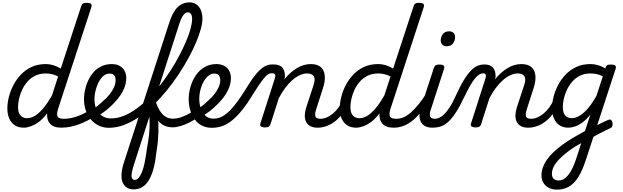

<svg xmlns="http://www.w3.org/2000/svg" viewBox="-20 -1059 5251 1618"><path d="M180 17Q137 17 106 -2.5Q75 -22 58.5 -59Q42 -96 42 -146Q42 -190 54.5 -241Q67 -292 92.5 -341Q118 -390 156.5 -430.5Q195 -471 247 -495Q299 -519 365 -519Q399 -519 431 -509Q463 -499 492 -481L663 -1003Q669 -1023 678.5 -1029Q688 -1035 708 -1035Q739 -1035 747.5 -1025.5Q756 -1016 749 -996L470 -143Q455 -95 465.5 -76.5Q476 -58 520 -58Q532 -58 537.5 -46.5Q543 -35 540.5 -20.5Q538 -6 527 5.5Q516 17 497 17Q462 17 438.5 8Q415 -1 401.5 -16.5Q388 -32 382 -52Q376 -72 377 -93L376 -103Q342 -57 306 -31Q270 -5 237.5 6Q205 17 180 17ZM208 -63Q243 -63 278 -85.5Q313 -108 348.5 -151.5Q384 -195 418 -255L470 -415Q441 -429 416 -434.5Q391 -440 366 -440Q316 -440 277 -421Q238 -402 210.5 -370Q183 -338 165.5 -300Q148 -262 140 -224.5Q132 -187 132 -157Q132 -126 140.5 -105.5Q149 -85 166.5 -74Q184 -63 208 -63Z M497 17Q478 17 472 5.5Q466 -6 470.5 -20.5Q475 -35 488 -46.5Q501 -58 520 -58Q568 -58 623 -76Q678 -94 732 -128Q743 -136 753 -130.5Q763 -125 769 -113Q775 -101 774.5 -88.5Q774 -76 764 -70Q715 -39 667 -19.5Q619 0 576 8.5Q533 17 497 17Z M730 -121Q764 -138 794.5 -161Q825 -184 850 -209Q880 -234 903.5 -263.5Q927 -293 940.5 -323.5Q954 -354 954 -382Q954 -410 942 -424.5Q930 -439 903 -439Q889 -439 882.5 -451Q876 -463 877.5 -479Q879 -495 890 -507Q901 -519 922 -519Q961 -519 988.5 -503.5Q1016 -488 1030 -461.5Q1044 -435 1044 -401Q1044 -357 1025.5 -313.5Q1007 -270 975 -229.5Q943 -189 902 -153Q872 -125 835.5 -101Q799 -77 761 -57Z M896 18Q853 18 815.5 1Q778 -16 749.5 -48Q721 -80 704.5 -124Q688 -168 688 -222Q688 -274 703 -326.5Q718 -379 747 -423Q776 -467 820 -493Q864 -519 922 -519Q931 -519 933.5 -507Q936 -495 932.5 -479Q929 -463 921.5 -451Q914 -439 905 -439Q879 -439 859 -425Q839 -411 823.5 -387.5Q808 -364 797.5 -335.5Q787 -307 781.5 -278Q776 -249 776 -224Q776 -187 785.5 -156.5Q795 -126 814 -105Q833 -84 858.5 -72.5Q884 -61 915 -61Q969 -61 1023.5 -83Q1078 -105 1131.5 -144Q1185 -183 1236 -234.5Q1287 -286 1333.5 -346Q1380 -406 1420.5 -469.5Q1461 -533 1493.5 -595.5Q1526 -658 1550 -715Q1574 -772 1586.5 -819.5Q1599 -867 1599 -900Q1599 -914 1612 -921Q1625 -928 1642.5 -928Q1660 -928 1673 -921Q1686 -914 1686 -900Q1686 -865 1672 -813.5Q1658 -762 1631.5 -699.5Q1605 -637 1567.5 -568.5Q1530 -500 1484 -430.5Q1438 -361 1384.5 -295.5Q1331 -230 1272.5 -173Q1214 -116 1151.5 -73Q1089 -30 1025 -6Q961 18 896 18Z M1104 537Q1077 537 1054 525Q1031 513 1017 486.5Q1003 460 1003.5 417Q1004 374 1024 311L1407 -870Q1436 -959 1477.5 -999Q1519 -1039 1577 -1039Q1611 -1039 1635.5 -1021.5Q1660 -1004 1673 -973Q1686 -942 1686 -899Q1686 -880 1673 -871Q1660 -862 1642.5 -862Q1625 -862 1612 -871Q1599 -880 1599 -899Q1599 -917 1595 -929.5Q1591 -942 1583 -948.5Q1575 -955 1562 -955Q1551 -955 1539 -946Q1527 -937 1515 -916.5Q1503 -896 1491 -858L1286 -222Q1294 -195 1299.5 -164Q1305 -133 1309 -98.5Q1313 -64 1314.5 -26.5Q1316 11 1315 50Q1314 89 1310.5 129Q1307 169 1300 209Q1295 253 1287.5 299.5Q1280 346 1266 388.5Q1252 431 1231 464.5Q1210 498 1179 517.5Q1148 537 1104 537ZM1115 457Q1134 457 1149.5 438.5Q1165 420 1177 389Q1189 358 1197 321Q1205 284 1210.5 248Q1216 212 1220 182Q1226 152 1230 124.5Q1234 97 1236.5 71.5Q1239 46 1240 21.5Q1241 -3 1241 -27.5Q1241 -52 1239 -76L1110 324Q1086 399 1088.5 428Q1091 457 1115 457Z M1436 14Q1394 14 1363.5 -1Q1333 -16 1310.5 -45Q1288 -74 1272.5 -115Q1257 -156 1244 -207Q1239 -228 1248 -238Q1257 -248 1268.5 -247Q1280 -246 1284 -230Q1296 -186 1311.5 -153.5Q1327 -121 1345.5 -100.5Q1364 -80 1387 -69.5Q1410 -59 1437 -59Q1470 -59 1504.5 -70.5Q1539 -82 1570.5 -99.5Q1602 -117 1625 -135Q1632 -141 1639 -133.5Q1646 -126 1650.5 -113Q1655 -100 1654 -87Q1653 -74 1644 -68Q1613 -45 1575.5 -26.5Q1538 -8 1501.5 3Q1465 14 1436 14Z M1612 -121Q1646 -138 1676.5 -161Q1707 -184 1732 -209Q1762 -234 1785.5 -263.5Q1809 -293 1822.5 -323.5Q1836 -354 1836 -382Q1836 -410 1824 -424.5Q1812 -439 1785 -439Q1771 -439 1764.5 -451Q1758 -463 1759.5 -479Q1761 -495 1772 -507Q1783 -519 1804 -519Q1843 -519 1870.5 -503.5Q1898 -488 1912 -461.5Q1926 -435 1926 -401Q1926 -357 1907.5 -313.5Q1889 -270 1857 -229.5Q1825 -189 1784 -153Q1754 -125 1717.5 -101Q1681 -77 1643 -57Z M1766 18Q1727 18 1695.5 5.5Q1664 -7 1641 -30Q1618 -53 1602 -83.5Q1586 -114 1578 -149.5Q1570 -185 1570 -222Q1570 -274 1585 -326.5Q1600 -379 1629.5 -423Q1659 -467 1702.5 -493Q1746 -519 1804 -519Q1815 -519 1818.5 -507Q1822 -495 1818.5 -479Q1815 -463 1806.5 -451Q1798 -439 1786 -439Q1764 -439 1744.5 -426.5Q1725 -414 1709 -392Q1693 -370 1682 -342.5Q1671 -315 1665 -284.5Q1659 -254 1659 -226Q1659 -195 1666 -165Q1673 -135 1687.5 -111.5Q1702 -88 1725 -73.5Q1748 -59 1780 -59Q1819 -59 1855 -79Q1891 -99 1926 -136.5Q1961 -174 1997.5 -226.5Q2034 -279 2074 -345Q2108 -399 2136 -433Q2164 -467 2188 -485Q2212 -503 2232.5 -509.5Q2253 -516 2274 -516Q2288 -516 2293.5 -504.5Q2299 -493 2297.5 -478.5Q2296 -464 2287.5 -452.5Q2279 -441 2263 -441Q2250 -441 2234.5 -429.5Q2219 -418 2200.5 -395Q2182 -372 2160.5 -340Q2139 -308 2114 -268Q2068 -191 2024.5 -136.5Q1981 -82 1939.5 -47.5Q1898 -13 1855.5 2.5Q1813 18 1766 18Z M2656 17Q2619 17 2595 4Q2571 -9 2559.5 -32.5Q2548 -56 2548.5 -86.5Q2549 -117 2560 -152L2623 -344Q2633 -374 2630.5 -395.5Q2628 -417 2612.5 -428.5Q2597 -440 2567 -440Q2537 -440 2505 -425Q2473 -410 2441.5 -382Q2410 -354 2381.5 -315.5Q2353 -277 2329 -230L2259 -11Q2255 2 2244.5 8.5Q2234 15 2211 15Q2195 15 2181.5 8Q2168 1 2174 -18L2296 -398Q2303 -419 2298.5 -430Q2294 -441 2276 -441Q2262 -441 2256 -452.5Q2250 -464 2251 -478.5Q2252 -493 2261.5 -504.5Q2271 -516 2286 -516Q2314 -516 2333 -508Q2352 -500 2363 -485Q2374 -470 2378 -450Q2382 -430 2381 -408L2376 -390Q2401 -421 2427.5 -444.5Q2454 -468 2482 -485Q2510 -502 2539.5 -510.5Q2569 -519 2599 -519Q2655 -519 2684 -493Q2713 -467 2717 -420Q2721 -373 2700 -311L2646 -143Q2630 -95 2638.5 -76.5Q2647 -58 2680 -58Q2694 -58 2699.5 -46.5Q2705 -35 2703 -20.5Q2701 -6 2689 5.5Q2677 17 2656 17Z M2657 17Q2643 17 2636.5 5.5Q2630 -6 2632.5 -20.5Q2635 -35 2647 -46.5Q2659 -58 2680 -58Q2706 -58 2732.5 -69Q2759 -80 2785 -101.5Q2811 -123 2833 -153Q2855 -183 2872 -220Q2877 -235 2889.5 -234.5Q2902 -234 2911.5 -224.5Q2921 -215 2917 -201Q2899 -150 2871 -109.5Q2843 -69 2809 -41Q2775 -13 2736 2Q2697 17 2657 17Z M2981 17Q2938 17 2907 -2.5Q2876 -22 2859.5 -59Q2843 -96 2843 -146Q2843 -190 2855.5 -241Q2868 -292 2893.5 -341Q2919 -390 2957.5 -430.5Q2996 -471 3048 -495Q3100 -519 3166 -519Q3200 -519 3232 -509Q3264 -499 3293 -481L3464 -1003Q3470 -1023 3479.5 -1029Q3489 -1035 3509 -1035Q3540 -1035 3548.5 -1025.5Q3557 -1016 3550 -996L3271 -143Q3256 -95 3266.5 -76.5Q3277 -58 3321 -58Q3333 -58 3338.5 -46.5Q3344 -35 3341.5 -20.5Q3339 -6 3328 5.5Q3317 17 3298 17Q3263 17 3239.5 8Q3216 -1 3202.5 -16.5Q3189 -32 3183 -52Q3177 -72 3178 -93L3177 -103Q3143 -57 3107 -31Q3071 -5 3038.5 6Q3006 17 2981 17ZM3009 -63Q3044 -63 3079 -85.5Q3114 -108 3149.5 -151.5Q3185 -195 3219 -255L3271 -415Q3242 -429 3217 -434.5Q3192 -440 3167 -440Q3117 -440 3078 -421Q3039 -402 3011.5 -370Q2984 -338 2966.5 -300Q2949 -262 2941 -224.5Q2933 -187 2933 -157Q2933 -126 2941.5 -105.5Q2950 -85 2967.5 -74Q2985 -63 3009 -63Z M3298 17Q3284 17 3277.5 5.5Q3271 -6 3273.5 -20.5Q3276 -35 3288 -46.5Q3300 -58 3321 -58Q3351 -58 3381.5 -71Q3412 -84 3443 -111.5Q3474 -139 3507.5 -180Q3541 -221 3576 -277Q3585 -290 3597 -289Q3609 -288 3615.5 -278.5Q3622 -269 3616 -257Q3580 -187 3542 -135Q3504 -83 3464.5 -49.5Q3425 -16 3383.5 0.5Q3342 17 3298 17Z M3624 17Q3587 17 3562.5 4Q3538 -9 3526.5 -32.5Q3515 -56 3515 -86Q3515 -116 3527 -152L3635 -483Q3642 -503 3651.5 -509Q3661 -515 3680 -515Q3711 -515 3719.5 -505.5Q3728 -496 3721 -476L3613 -143Q3596 -95 3605 -76.5Q3614 -58 3647 -58Q3661 -58 3667 -46.5Q3673 -35 3670.5 -20.5Q3668 -6 3656.5 5.5Q3645 17 3624 17ZM3742 -669Q3722 -669 3708 -682Q3694 -695 3694 -720Q3694 -747 3711.5 -771Q3729 -795 3766 -795Q3787 -795 3801 -782.5Q3815 -770 3815 -744Q3815 -717 3797.5 -693Q3780 -669 3742 -669Z M3625 17Q3614 17 3611 5.5Q3608 -6 3612 -20.5Q3616 -35 3625.5 -46.5Q3635 -58 3647 -58Q3663 -58 3682.5 -67Q3702 -76 3723.5 -97Q3745 -118 3769 -154Q3793 -190 3818 -246Q3857 -333 3890 -386Q3923 -439 3952 -467.5Q3981 -496 4007.5 -506Q4034 -516 4060 -516Q4071 -516 4074 -504.5Q4077 -493 4075 -478.5Q4073 -464 4066.5 -452.5Q4060 -441 4050 -441Q4034 -441 4017.5 -430.5Q4001 -420 3982 -397Q3963 -374 3941 -335.5Q3919 -297 3892 -241Q3853 -159 3819.5 -108Q3786 -57 3754.5 -29.5Q3723 -2 3691.5 7.5Q3660 17 3625 17Z M4431 17Q4394 17 4370 4Q4346 -9 4334.5 -32.5Q4323 -56 4323.5 -86.5Q4324 -117 4335 -152L4398 -344Q4408 -374 4405.5 -395.5Q4403 -417 4387.5 -428.5Q4372 -440 4342 -440Q4312 -440 4280 -425Q4248 -410 4216.5 -382Q4185 -354 4156.5 -315.5Q4128 -277 4104 -230L4034 -11Q4030 2 4019.5 8.5Q4009 15 3986 15Q3970 15 3956.5 8Q3943 1 3949 -18L4071 -398Q4078 -419 4073.5 -430Q4069 -441 4051 -441Q4037 -441 4031 -452.5Q4025 -464 4026 -478.5Q4027 -493 4036.5 -504.5Q4046 -516 4061 -516Q4089 -516 4108 -508Q4127 -500 4138 -485Q4149 -470 4153 -450Q4157 -430 4156 -408L4151 -390Q4176 -421 4202.5 -444.5Q4229 -468 4257 -485Q4285 -502 4314.5 -510.5Q4344 -519 4374 -519Q4430 -519 4459 -493Q4488 -467 4492 -420Q4496 -373 4475 -311L4421 -143Q4405 -95 4413.5 -76.5Q4422 -58 4455 -58Q4469 -58 4474.5 -46.5Q4480 -35 4478 -20.5Q4476 -6 4464 5.5Q4452 17 4431 17Z M4432 17Q4418 17 4411.5 5.5Q4405 -6 4407.5 -20.5Q4410 -35 4422 -46.5Q4434 -58 4455 -58Q4481 -58 4507.5 -69Q4534 -80 4560 -101.5Q4586 -123 4608 -153Q4630 -183 4647 -220Q4652 -235 4664.5 -234.5Q4677 -234 4686.5 -224.5Q4696 -215 4692 -201Q4674 -150 4646 -109.5Q4618 -69 4584 -41Q4550 -13 4511 2Q4472 17 4432 17Z M4961 25Q4980 13 5000 2.5Q5020 -8 5038.5 -17.5Q5057 -27 5074.5 -35Q5092 -43 5107 -49Q5122 -55 5130.5 -47.5Q5139 -40 5141.5 -26Q5144 -12 5140.5 1.5Q5137 15 5125 20Q5105 29 5083.5 40Q5062 51 5039 62.5Q5016 74 4994 86.5Q4972 99 4950 112ZM4674 539Q4634 539 4604.5 523.5Q4575 508 4559 481Q4543 454 4543 420Q4543 383 4555.5 349.5Q4568 316 4591 283.5Q4614 251 4647 220.5Q4680 190 4721 160Q4762 130 4811 101Q4836 87 4860.5 73Q4885 59 4910 45L4955 -93Q4921 -51 4888 -27Q4855 -3 4825 7Q4795 17 4770 17Q4727 17 4696.5 -2.5Q4666 -22 4649 -59Q4632 -96 4632 -146Q4632 -190 4644.5 -241Q4657 -292 4682.5 -341Q4708 -390 4746.5 -430.5Q4785 -471 4837 -495Q4889 -519 4955 -519Q4978 -519 4999.5 -514.5Q5021 -510 5041.5 -502Q5062 -494 5081 -482L5082 -487Q5089 -505 5097.5 -510Q5106 -515 5126 -515Q5157 -515 5165.5 -505.5Q5174 -496 5167 -476L4923 271Q4900 344 4874.5 395Q4849 446 4819 478Q4789 510 4753 524.5Q4717 539 4674 539ZM4687 462Q4711 462 4731 450Q4751 438 4770 414.5Q4789 391 4806 354.5Q4823 318 4839 269L4878 147Q4864 154 4851.5 162Q4839 170 4825 177Q4779 207 4743 236.5Q4707 266 4682 294Q4657 322 4644 350Q4631 378 4631 407Q4631 425 4638 437.5Q4645 450 4658 456Q4671 462 4687 462ZM4799 -63Q4832 -63 4867.5 -85.5Q4903 -108 4938.5 -150.5Q4974 -193 5007 -253L5060 -416Q5032 -430 5006.5 -435Q4981 -440 4956 -440Q4906 -440 4867.5 -421Q4829 -402 4801.5 -370Q4774 -338 4756.5 -300Q4739 -262 4731 -224.5Q4723 -187 4723 -157Q4723 -126 4731.5 -105.5Q4740 -85 4757 -74Q4774 -63 4799 -63Z"/></svg>

Font: Playwrite CO
Style: Regular
Weight: 400
Designer: Veronika Burian, José Scaglione
Foundry: TypeTogether
Version: Version 1.000